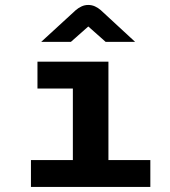

<svg xmlns="http://www.w3.org/2000/svg" viewBox="-20 -740 672 760"><path d="M102.5 0V-106.5H268.4V-389.5H128.3V-496H409.2V-106.5H575.1V0ZM143.2 -574.4 280.3 -700.2Q290.5 -708.9 303 -714.7Q315.4 -720.4 329.2 -720.4Q343.5 -720.4 356 -714.7Q368.5 -708.9 378.5 -700.2L514.7 -574.4H398L329.5 -635.2L260.8 -574.4Z"/></svg>

Font: Atkinson Hyperlegible Mono ExtraLight
Style: Regular
Weight: 200
Monospace: yes
Designer: Elliott Scott, Megan Eiswerth, Linus Boman, Theodore Petrosky, Letters from Sweden
Foundry: Applied Design Works, Letters from Sweden
Version: Version 2.001